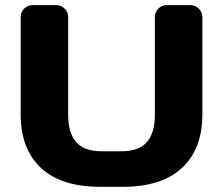

<svg xmlns="http://www.w3.org/2000/svg" viewBox="-20 -720 864 744"><path d="M60.1 -276.9V-653.8Q60.1 -672.9 73.5 -686.5Q86.9 -700.2 106.9 -700.2H198.2Q216.8 -700.2 230.5 -686.5Q244.1 -672.9 244.1 -653.8V-275.9Q244.1 -204.1 275.6 -168.9Q307.1 -133.8 373 -133.8H451.2Q517.1 -133.8 548.6 -168.9Q580.1 -204.1 580.1 -275.9V-653.8Q580.1 -672.9 593.5 -686.5Q606.9 -700.2 626 -700.2H716.8Q736.8 -700.2 750.5 -686.5Q764.2 -672.9 764.2 -653.8V-276.9Q764.2 -143.1 685.5 -69.6Q606.9 3.9 456.1 3.9H368.2Q216.8 3.9 138.4 -69.6Q60.1 -143.1 60.1 -276.9Z"/></svg>

Font: Days One
Style: Regular
Weight: 400
Designer: Alexander Kalachev, Alexey Maslov, Jovanny Lemonad
Foundry: Alexander Kalachev, Alexey Maslov, Jovanny Lemonad
Version: Version 1.002